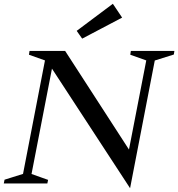

<svg xmlns="http://www.w3.org/2000/svg" viewBox="-44 -969 941 1014"><path d="M643 25 221 -621 234 -625 119 -32 106 -56 210 -19 206 0H-24L-20 -20L95 -56L74 -32L197 -668L210 -644L109 -680L112 -700H300L645 -167L634 -163L732 -668L745 -644L644 -680L647 -700H877L874 -681L756 -644L777 -668L648 -1ZM390 -765 361 -806 552 -949 601 -876Z"/></svg>

Font: Wittgenstein
Style: Italic
Weight: 400
Italic angle: -11°
Designer: Jörg Drees
Foundry: Jörg Drees
Version: Version 1.500